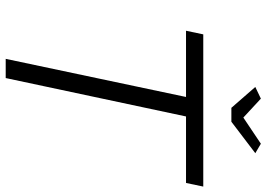

<svg xmlns="http://www.w3.org/2000/svg" viewBox="-154 -804 957 690"><g transform="rotate(90 325.0 -458.5)"><path d="M292 -897 334 -917 402 -854 496 -917 530 -897 417 -811H367ZM328 -648H90L103 -710H650L637 -648H398L260 0H191Z"/></g></svg>

Font: Raleway-v4020
Style: Italic
Weight: 400
Italic angle: -12°
Designer: Matt McInerney, Pablo Impallari, Rodrigo Fuenzalida
Foundry: Matt McInerney, Pablo Impallari, Rodrigo Fuenzalida
Version: Version 4.020;PS 004.020;hotconv 1.0.88;makeotf.lib2.5.64775